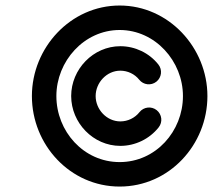

<svg xmlns="http://www.w3.org/2000/svg" viewBox="-20 -641 783 706"><path d="M492.9 -228.6C492.9 -228.6 492.9 -228.6 492.9 -228.6C475.9 -207.1 449.8 -194.6 422.4 -194.6C372.4 -194.6 331.7 -238.5 331.7 -287.8C331.7 -337.1 372.4 -381.1 422.4 -381.1C449.3 -381.1 475.1 -369 491.9 -347.9C507.3 -328.5 535.6 -325.2 555.1 -340.7C574.5 -356.2 577.8 -384.5 562.3 -403.9C528.5 -446.4 476.6 -471.1 422.4 -471.1C322.9 -471.1 241.7 -386.6 241.7 -287.8C241.7 -189.1 322.9 -104.6 422.4 -104.6C477.2 -104.6 529.5 -129.8 563.5 -172.8C578.9 -192.2 575.6 -220.5 556.1 -236C536.6 -251.4 508.3 -248.1 492.9 -228.6ZM652.7 -287.8C652.7 -158.2 552.7 -45 420 -45C287.3 -45 187.3 -158.2 187.3 -287.8C187.3 -415.8 289 -530.7 420 -530.7C551 -530.7 652.7 -415.8 652.7 -287.8ZM97.3 -287.8C97.3 -108.7 237.7 45 420 45C602.3 45 742.7 -108.7 742.7 -287.8C742.7 -465.3 600.6 -620.7 420 -620.7C239.4 -620.7 97.3 -465.3 97.3 -287.8Z"/></svg>

Font: FRB American Cursive Guidelines Black
Style: Bold Italic
Weight: 900
Italic angle: -25°
Version: Version 2.0;Modular Font Editor K font №1